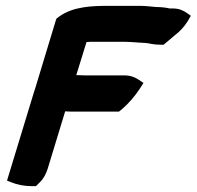

<svg xmlns="http://www.w3.org/2000/svg" viewBox="-20 -630 673 657"><path d="M4 -12 19 -6C39 2 62 7 89 7H103L115 -5C129 -18 137 -34 143 -52L203 -249C209 -249 217 -248 224 -248H387L398 -257C420 -276 441 -300 458 -326L471 -346L455 -357C443 -365 427 -372 406 -372H269C262 -372 252 -373 241 -373L276 -486C284 -487 293 -487 301 -487H404C428 -487 451 -484 478 -483C491 -482 504 -477 528 -477H540L579 -510C595 -522 610 -538 622 -557L633 -576L619 -586C607 -594 593 -601 572 -601H561C548 -604 532 -606 514 -606C499 -607 480 -610 459 -610H354C300 -610 231 -609 182 -573L173 -566L170 -557L100 -326C100 -325 96 -315 96 -314Z"/></svg>

Font: SolarCharger
Style: 1052
Weight: 1000
Designer: Mew Too
Foundry: Cannot Into Space Fonts/KineticPlasma Fonts
Version: Version 1.100